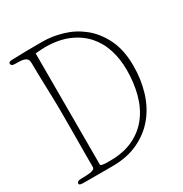

<svg xmlns="http://www.w3.org/2000/svg" viewBox="-187 -962 1049 1103"><g transform="rotate(-30 337.0 -410.5)"><path d="M45 -818Q95 -820 142.5 -820.5Q190 -821 251 -821Q314 -821 382 -801Q450 -781 506 -736Q562 -691 598 -618Q634 -545 634 -439Q634 -349 609.5 -269Q585 -189 536 -129.5Q487 -70 413 -35Q339 0 241 0H57Q40 0 30.5 -2Q21 -4 21 -12Q21 -19 28 -23.5Q35 -28 52 -28Q65 -28 80.5 -28.5Q96 -29 109.5 -31Q123 -33 132 -38Q141 -43 141 -52Q141 -110 141 -150Q141 -190 141.5 -230Q142 -270 142 -317.5Q142 -365 142 -437Q142 -456 141 -498Q140 -540 138.5 -587Q137 -634 136 -678Q135 -722 135 -747Q135 -762 129 -770.5Q123 -779 111.5 -783Q100 -787 84 -788Q68 -789 47 -789Q34 -789 29 -794.5Q24 -800 24 -805Q24 -817 45 -818ZM245 -786Q230 -786 214 -784.5Q198 -783 183 -782V-44Q183 -40 189.5 -38Q196 -36 205 -35Q214 -34 225 -34Q236 -34 245 -34Q335 -34 400 -65Q465 -96 507 -150.5Q549 -205 569 -279Q589 -353 589 -439Q589 -511 569 -574Q549 -637 507 -684Q465 -731 400 -758.5Q335 -786 245 -786Z"/></g></svg>

Font: Life Savers
Style: Regular
Weight: 400
Version: Version 2.001; ttfautohint (v0.93) -l 8 -r 50 -G 200 -x 14 -